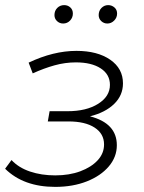

<svg xmlns="http://www.w3.org/2000/svg" viewBox="-24 -726 562 751"><path d="M192 5Q68 5 -4 -66L21 -100Q49 -70 93.5 -55Q138 -40 192 -40Q247 -40 290 -56Q333 -72 358 -99Q383 -126 383 -161Q383 -203 346 -227Q309 -251 244 -251H163L170 -291H240Q314 -291 360 -320Q406 -349 406 -394Q406 -435 370 -458.5Q334 -482 273 -482Q231 -482 189.5 -470.5Q148 -459 104 -439L88 -481Q185 -527 275 -527Q357 -527 407 -492.5Q457 -458 457 -400Q457 -353 422.5 -319.5Q388 -286 328 -271Q433 -244 433 -158Q433 -112 401.5 -75Q370 -38 315.5 -16.5Q261 5 192 5ZM396 -634Q382 -634 372 -643.5Q362 -653 362 -667Q362 -684 373 -695Q384 -706 399 -706Q413 -706 423.5 -697Q434 -688 434 -673Q434 -657 422.5 -645.5Q411 -634 396 -634ZM223 -634Q209 -634 199 -643.5Q189 -653 189 -667Q189 -684 200 -695Q211 -706 227 -706Q241 -706 251 -697Q261 -688 261 -673Q261 -657 250 -645.5Q239 -634 223 -634Z"/></svg>

Font: Montserrat Light
Style: Italic
Weight: 300
Italic angle: -11.3°
Designer: Julieta Ulanovsky
Foundry: Julieta Ulanovsky
Version: Version 9.000; ttfautohint (v1.8.4.7-5d5b)